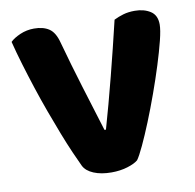

<svg xmlns="http://www.w3.org/2000/svg" viewBox="-72 -683 778 766"><g transform="rotate(-10 317.0 -299.5)"><path d="M428 -20Q414 -8 384.5 1Q355 10 320 10Q278 10 248 -2.5Q218 -15 207 -37Q196 -60 180 -96.5Q164 -133 146.5 -178Q129 -223 110.5 -273.5Q92 -324 75 -376Q58 -428 43 -478Q28 -528 17 -572Q31 -586 57.5 -597.5Q84 -609 114 -609Q151 -609 174.5 -593.5Q198 -578 209 -536Q236 -438 263.5 -348.5Q291 -259 321 -162H327Q354 -256 382.5 -367Q411 -478 437 -588Q455 -597 475.5 -603Q496 -609 522 -609Q559 -609 585 -592.5Q611 -576 611 -538Q611 -516 600.5 -474Q590 -432 573.5 -379.5Q557 -327 536.5 -270Q516 -213 495.5 -162.5Q475 -112 457 -73.5Q439 -35 428 -20Z"/></g></svg>

Font: Baloo Bhai 2 ExtraBold
Style: Regular
Weight: 800
Designer: Supriya Tembe, Noopur Datye and Ek Type
Foundry: Ek Type
Version: Version 1.640;PS 1.000;hotconv 16.6.51;makeotf.lib2.5.65220;